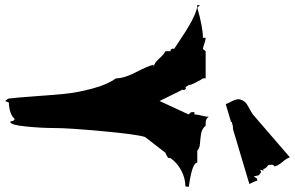

<svg xmlns="http://www.w3.org/2000/svg" viewBox="-222 -884 1151 749"><g transform="rotate(90 353.5 -509.5)"><path d="M592.8 -1064.9Q596.2 -1052.7 611.8 -1034.4Q627.4 -1016.1 627.9 -1003.4Q621.6 -1002 621.6 -994.1Q621.6 -986.3 623.5 -980Q626.5 -978.5 628.2 -976.8Q629.9 -975.1 631.6 -973.6Q633.3 -972.2 633.8 -971.2Q634.3 -970.2 635.7 -968.3Q637.2 -966.3 638.2 -960.9L644.5 -962.4L641.1 -949.2L650.9 -952.6L662.6 -943.8L667.5 -923.3L674.3 -935.1L683.1 -938.5Q684.6 -931.2 696.8 -906.7L483.9 -843.3Q479 -842.3 477.1 -842.3Q475.1 -842.3 475.1 -843.3L454.1 -837.9L455.1 -835.4L384.8 -814.5Q383.8 -820.3 376.7 -833.3Q369.6 -846.2 366.9 -857.2Q364.3 -868.2 370.4 -879.6Q376.5 -891.1 385 -896.7Q393.6 -902.3 407 -909.4Q420.4 -916.5 425.3 -920.4ZM8.8 -703.6Q85.4 -725.6 126.5 -725.6V-736.3Q134.8 -736.3 148.9 -731.2Q163.1 -726.1 170.4 -725.6L178.7 -736.3H284.7V-725.6Q288.6 -721.2 299.8 -699.7Q311 -678.2 311 -670.4V-669.4L319.8 -657.2Q320.8 -659.2 323.2 -659.2Q325.7 -659.2 327.9 -656.2Q330.1 -653.3 330.1 -650.6Q330.1 -647.9 328.6 -646.5L373 -556.6L425.3 -669.4L416.5 -680.2V-692.4H425.3Q425.3 -702.1 429.9 -720.2Q434.6 -738.3 434.6 -748.5Q441.9 -736.3 458.5 -736.3H469.2Q481 -721.7 500.7 -718.5Q520.5 -715.3 539.1 -714.1Q557.6 -712.9 566.4 -703.6H613.3Q613.3 -686 685.5 -673.8Q698.2 -671.4 708 -670.4L706.1 -657.2Q674.3 -657.2 643.6 -640.9Q612.8 -624.5 594.2 -596.7L596.2 -595.2Q596.2 -589.4 585.4 -584Q574.7 -578.6 574.7 -579.1L513.2 -499.5Q502.4 -462.9 490.5 -331.3Q478.5 -199.7 478.5 -147.7Q478.5 -95.7 472.4 -34.9Q466.3 25.9 454.6 25.9Q454.1 25.9 451.7 23.4L452.1 22.5Q452.1 11.2 442.9 8.8Q425.3 29.3 378.9 31.7L373 45.9L363.8 34.2Q359.9 5.4 355 -64.5Q350.1 -134.3 345.2 -184.8Q340.3 -235.4 324.7 -293.9Q309.1 -352.5 284.7 -386.2Q284.7 -418.5 260.3 -465.3Q235.8 -512.2 231.4 -533.2H240.7Q224.6 -535.6 207.3 -555.2Q189.9 -574.7 178.7 -579.1V-601.1Q177.7 -598.6 175.3 -598.6Q172.9 -598.6 170.7 -602.1Q168.5 -605.5 168.5 -608.2Q168.5 -610.8 170.4 -612.8Q164.1 -616.7 122.6 -644.5Q33.2 -703.6 -1 -703.6V-713.9Z"/></g></svg>

Font: Butcherman Caps
Style: Regular
Weight: 400
Version: Version 001.003